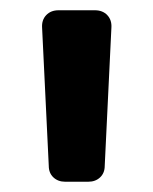

<svg xmlns="http://www.w3.org/2000/svg" viewBox="-20 -814 299 374"><path d="M75 -491 62 -760Q61 -775 70 -784.5Q79 -794 94 -794H165Q180 -794 189 -784.5Q198 -775 197 -760L184 -491Q184 -477 175 -468.5Q166 -460 152 -460H107Q93 -460 84 -468.5Q75 -477 75 -491Z"/></svg>

Font: Higure Gothic Black
Style: Regular
Weight: 900
Designer: Yoshimichi Ohira
Foundry: Positype
Version: Version 1.000